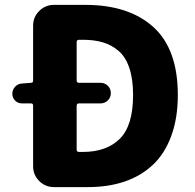

<svg xmlns="http://www.w3.org/2000/svg" viewBox="-20 -764 798 784"><path d="M293 -153.3Q293 -143.6 302.7 -143.6H318.4Q415 -143.6 469.2 -197.3Q523.4 -251 523.4 -376Q523.4 -440.4 508.3 -485.8Q493.2 -531.2 464.8 -555.7Q436.5 -580.1 400.9 -590.8Q365.2 -601.6 318.4 -601.6H302.7Q293 -601.6 293 -591.8V-435.5Q293 -425.8 302.7 -425.8H390.6Q408.2 -425.8 420.4 -413.6Q432.6 -401.4 432.6 -383.8Q432.6 -366.2 420.4 -354Q408.2 -341.8 390.6 -341.8H302.7Q293 -341.8 293 -332ZM115.2 -659.2Q115.2 -694.3 140.1 -719.2Q165 -744.1 200.2 -744.1H328.1Q505.9 -744.1 606 -653.8Q706.1 -563.5 706.1 -376Q706.1 -281.2 679.2 -208.5Q652.3 -135.7 603.5 -90.3Q554.7 -44.9 488.3 -22.5Q421.9 0 338.9 0H200.2Q165 0 140.1 -24.9Q115.2 -49.8 115.2 -85V-333Q115.2 -341.8 106.4 -341.8H69.3Q52.7 -341.8 41.5 -353.5Q30.3 -365.2 30.3 -380.9Q30.3 -397.5 41.5 -409.7Q52.7 -421.9 69.3 -422.9L106.4 -425.8Q115.2 -425.8 115.2 -434.6Z"/></svg>

Font: Gen Jyuu GothicX Heavy
Style: Bold
Weight: 900
Designer: [Source Han Sans]
Ryoko NISHIZUKA  (kana & ideographs); Paul D. Hunt (Latin, Greek & Cyrillic); Wenlong ZHANG  (bopomofo
Version: Version 1.002.20150607